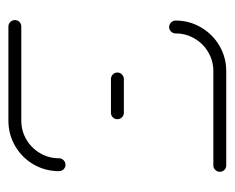

<svg xmlns="http://www.w3.org/2000/svg" viewBox="-71 -488 559 457"><g transform="rotate(90 208.5 -259.5)"><path d="M372.2 -135.9Q378.5 -135.9 383 -131.3Q387.4 -126.7 387.4 -120.4Q387.4 -87.4 371.3 -59.8Q355.2 -32.2 327.6 -16.1Q300 0 267 0H43Q36.7 0 32.2 -4.6Q27.8 -9.3 27.8 -15.6Q27.8 -21.9 32.2 -26.3Q36.7 -30.7 43 -30.7H267Q291.5 -30.7 312 -42.8Q332.6 -54.8 344.6 -75.4Q356.7 -95.9 356.7 -120.4Q356.7 -126.7 361.3 -131.3Q365.9 -135.9 372.2 -135.9ZM263.7 -259.3Q263.7 -253 259.3 -248.5Q254.8 -244.1 248.5 -244.1H168.1Q161.9 -244.1 157.2 -248.5Q152.6 -253 152.6 -259.3Q152.6 -265.6 157.2 -270.2Q161.9 -274.8 168.1 -274.8H248.5Q254.8 -274.8 259.3 -270.2Q263.7 -265.6 263.7 -259.3ZM44.4 -382.6Q38.1 -382.6 33.5 -387.2Q28.9 -391.9 28.9 -398.1Q28.9 -430.7 45.2 -458.5Q61.5 -486.3 89.1 -502.4Q116.7 -518.5 149.3 -518.5H373.7Q380 -518.5 384.4 -514.1Q388.9 -509.6 388.9 -503.3Q388.9 -497 384.4 -492.4Q380 -487.8 373.7 -487.8H149.3Q124.8 -487.8 104.3 -475.7Q83.7 -463.7 71.7 -443.1Q59.6 -422.6 59.6 -398.1Q59.6 -391.9 55.2 -387.2Q50.7 -382.6 44.4 -382.6Z"/></g></svg>

Font: 26F Galaxy Hebrew Ultra Light
Style: Regular
Weight: 200
Designer: C₂₉H₂₅N₃O₅
Version: Version 1.000